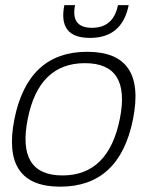

<svg xmlns="http://www.w3.org/2000/svg" viewBox="-20 -718 606 743"><path d="M221.7 -39.1Q399.9 -39.1 443.8 -258.3Q486.8 -473.6 308.6 -473.6Q130.4 -473.6 87.4 -258.3Q43.5 -39.1 221.7 -39.1ZM35.6 -256.3Q87.9 -517.6 317.4 -517.6Q546.9 -517.6 494.6 -256.3Q442.4 4.4 212.9 4.4Q-15.6 4.4 35.6 -256.3ZM229 -698.2H270.5Q252.9 -610.4 335.9 -610.4Q418.9 -610.4 436.5 -698.2H478Q452.6 -571.3 328.1 -571.3Q203.6 -571.3 229 -698.2Z"/></svg>

Font: Sansation Light
Style: Light Italic
Weight: 300
Designer: Bernd Montag
Version: Version 1.301